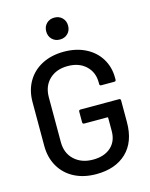

<svg xmlns="http://www.w3.org/2000/svg" viewBox="-133 -992 850 1085"><g transform="rotate(-15 292.0 -450.0)"><path d="M50 -222V-478Q50 -547 80.5 -599Q111 -651 166 -679.5Q221 -708 294 -708Q366 -708 421 -680Q476 -652 506 -602.5Q536 -553 536 -491V-480Q536 -470 526 -470H450Q440 -470 440 -480V-489Q440 -549 400 -586.5Q360 -624 294 -624Q227 -624 186.5 -585Q146 -546 146 -481V-219Q146 -154 188 -115Q230 -76 297 -76Q363 -76 401.5 -110.5Q440 -145 440 -205V-282Q440 -286 436 -286H301Q291 -286 291 -296V-358Q291 -368 301 -368H526Q536 -368 536 -358V-231Q536 -116 471 -54Q406 8 294 8Q221 8 166 -20.5Q111 -49 80.5 -101.5Q50 -154 50 -222ZM228 -844Q228 -872 246 -890Q264 -908 292 -908Q320 -908 338 -890Q356 -872 356 -844Q356 -816 338 -798Q320 -780 292 -780Q264 -780 246 -798Q228 -816 228 -844Z"/></g></svg>

Font: BarlowMedium
Style: Regular
Weight: 500
Designer: Jeremy Tribby
Foundry: Tribby Type
Version: Version 1.422